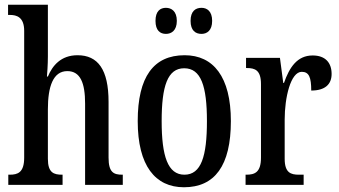

<svg xmlns="http://www.w3.org/2000/svg" viewBox="-20 -780 1432 810"><path d="M15 0H244V-43H242C207 -43 182 -51 182 -110V-319C182 -415 204 -480 264 -480C319 -480 339 -430 339 -343V0H498V-43H496C460 -43 438 -52 438 -115V-350C438 -487 393 -547 307 -547C237 -547 201 -503 182 -457H178C179 -468 182 -507 182 -542V-760H14V-717H22C50 -717 82 -708 82 -650V-115C82 -52 55 -43 21 -43H15Z M830 -637C853 -637 875 -651 875 -692C875 -733 853 -747 830 -747C805 -747 784 -733 784 -692C784 -651 805 -637 830 -637ZM680 -637C703 -637 726 -651 726 -692C726 -733 703 -747 680 -747C656 -747 636 -733 636 -692C636 -651 656 -637 680 -637ZM756 10C886 10 954 -81 954 -269C954 -456 880 -547 759 -547C628 -547 561 -456 561 -269C561 -81 635 10 756 10ZM758 -43C688 -43 662 -121 662 -269C662 -417 687 -492 757 -492C828 -492 853 -417 853 -269C853 -121 829 -43 758 -43Z M1016 0H1261V-43H1241C1207 -43 1181 -51 1181 -110V-276C1181 -368 1206 -477 1253 -477C1284 -477 1293 -453 1293 -398C1351 -398 1379 -424 1379 -468C1379 -515 1353 -546 1299 -546C1234 -546 1201 -496 1178 -430H1175L1161 -536H1018V-493H1021C1056 -493 1081 -484 1081 -425V-115C1081 -52 1054 -43 1019 -43H1016Z"/></svg>

Font: Noto Serif Georgian ExtraCondensed Medium
Style: Regular
Weight: 500
Width: 2
Designer: Monotype Design Team, Akaki Razmadze
Foundry: Google LLC
Version: Version 2.003